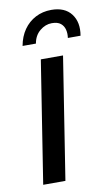

<svg xmlns="http://www.w3.org/2000/svg" viewBox="-82 -746 457 790"><g transform="rotate(-10 146.5 -351.5)"><path d="M33 0 113 -510H205.8L125.8 0ZM48.6 -577.4Q55.6 -616 75.1 -644Q94.6 -672 124.3 -687.5Q154 -703 190.2 -703Q246.8 -703 273.6 -667.7Q300.4 -632.4 290.8 -577.4H237.8Q240.6 -595.4 236.6 -611.8Q232.6 -628.2 220 -638.5Q207.4 -648.8 183 -648.8Q156.2 -648.8 133.1 -629.7Q110 -610.6 104.4 -577.4Z"/></g></svg>

Font: MuseoModerno Thin
Style: Italic
Weight: 100
Italic angle: -9°
Designer: Pablo Cosgaya, Héctor Gatti, Marcela Romero, and the Authors of The MuseoModerno Project.
Foundry: Omnibus-Type Team
Version: Version 1.003